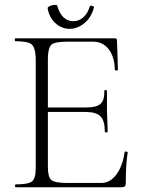

<svg xmlns="http://www.w3.org/2000/svg" viewBox="-20 -786 590 806"><path d="M272 -665Q240 -665 214 -687.5Q188 -710 180 -750Q179 -756 189 -760.5Q199 -765 208.5 -765.5Q218 -766 220 -763Q238 -697 289 -697Q311 -697 329.5 -713Q348 -729 357 -759Q358 -764 366.5 -761.5Q375 -759 375 -756Q363 -712 334 -688.5Q305 -665 272 -665ZM503 -147Q504 -152 512 -149Q517 -148 516 -145Q508 -98 508 -15Q508 0 492 0H46Q43 0 43 -6Q43 -12 46 -12Q99 -12 114.5 -24.5Q130 -37 130 -81V-544Q128 -587 112.5 -600Q97 -613 44 -613Q42 -613 42 -619Q42 -625 44 -625H464Q471 -625 471 -616Q472 -595 473.5 -545.5Q475 -496 475 -494Q475 -490 468.5 -490Q462 -490 462 -494Q461 -547 436.5 -579Q412 -611 371 -611H262Q210 -611 196 -598.5Q182 -586 181 -543V-335H344Q386 -335 402.5 -350.5Q419 -366 418 -404Q418 -410 426 -407Q430 -407 429 -404Q429 -387 429 -373.5Q429 -360 429 -346.5Q429 -333 429 -325Q429 -310 430.5 -281Q432 -252 432 -234Q432 -230 426 -230Q420 -230 420 -234Q420 -279 402 -297.5Q384 -316 339 -316H181V-85Q181 -43 195.5 -30.5Q210 -18 262 -18H406Q442 -18 468.5 -53.5Q495 -89 503 -147Z"/></svg>

Font: Cormorant Upright Light
Style: Regular
Weight: 300
Designer: Christian Thalmann (Catharsis Fonts)
Foundry: Catharsis Fonts
Version: Version 3.302;PS 003.302;hotconv 1.0.88;makeotf.lib2.5.64775